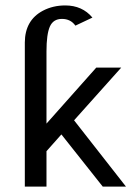

<svg xmlns="http://www.w3.org/2000/svg" viewBox="-20 -690 519 710"><path d="M151.9 -232.9 335.9 -439.9H428.2L253.9 -245.1L445.8 0H359.9L207 -192.9L151.9 -130.9V0H71.8V-533.2Q72.3 -615.2 138.7 -650.4Q175.8 -669.9 221.2 -669.9Q284.2 -669.9 321.8 -625L258.8 -595.2Q241.2 -620.1 209 -620.1Q176.8 -620.1 164.3 -591.6Q151.9 -563 151.9 -500Z"/></svg>

Font: Pfennig
Style: Medium
Weight: 500
Version: Version 20120410 ; ttfautohint (v0.8)